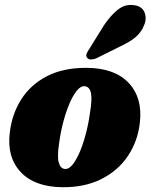

<svg xmlns="http://www.w3.org/2000/svg" viewBox="-20 -752 615 784"><path d="M334.5 -475Q449 -474 506 -412.8Q563 -351.5 551 -250.5Q542.5 -175 502.2 -115Q462 -55 393.8 -20.8Q325.5 13.5 233.5 12.5Q121 11 64.2 -49.8Q7.5 -110.5 20 -210.5Q28.5 -285.5 66.5 -345.8Q104.5 -406 171.5 -440.8Q238.5 -475.5 334.5 -475ZM245 -62Q265.5 -60.5 286.2 -93.5Q307 -126.5 323.2 -179.8Q339.5 -233 347.5 -291.5Q357 -348.5 351.2 -373.2Q345.5 -398 326 -400Q309.5 -401.5 293.2 -381.2Q277 -361 262.8 -327Q248.5 -293 237.8 -251.5Q227 -210 221.5 -168Q213 -113 219.8 -88.5Q226.5 -64 245 -62ZM404 -648Q431.5 -689 461.2 -712.5Q491 -736 526.5 -731Q559.5 -727 569.8 -702.2Q580 -677.5 569 -650.5Q557.5 -620.5 533.8 -600.5Q510 -580.5 470 -562L372.5 -513.5Q361 -509 350.5 -509.2Q340 -509.5 335.5 -516.5Q330 -524.5 334 -533.8Q338 -543 345.5 -553.5Z"/></svg>

Font: Fraunces 72pt S050 Black
Style: Italic
Weight: 900
Italic angle: -16°
Version: Version 1.000; ttfautohint (v1.8.3)